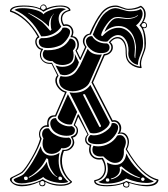

<svg xmlns="http://www.w3.org/2000/svg" viewBox="-20 -839 760 871"><path d="M553 -13Q552 -12 549 -11Q542 -7 542 -1Q542 3 546 5.5Q550 8 554 8Q563 8 563 -1Q563 -9 553 -13ZM692 -20Q620 -41 550 -162Q559 -177 559 -194Q559 -210 550 -221.5Q541 -233 526 -233Q522 -233 516 -231L514 -232L515 -234Q522 -244 522 -256.5Q522 -269 515 -278Q508 -287 497 -287Q493 -287 490 -286Q487 -286 486 -288L395 -465L450 -592Q451 -594 454 -594Q468 -595 476.5 -604Q485 -613 485 -624.5Q485 -636 475 -645Q474 -645 474 -646.5Q474 -648 475 -649Q493 -671 514 -671Q531 -671 543 -654Q555 -637 555 -606V-598Q555 -570 573 -555Q591 -540 615 -537Q614 -542 614 -550Q614 -565 624 -589.5Q634 -614 635 -627V-639Q635 -705 614 -722Q612 -725 614 -726Q634 -747 634 -774Q634 -796 619 -806Q594 -794 562 -794Q551 -794 533.5 -801Q516 -808 505 -808Q485 -808 468.5 -798.5Q452 -789 438 -769Q424 -749 414.5 -730.5Q405 -712 392 -682Q380 -682 371.5 -673Q363 -664 363 -651Q363 -638 373 -626L347 -570Q347 -567 344.5 -567Q342 -567 341 -570L322 -610Q331 -620 331 -636Q331 -649 323.5 -659.5Q316 -670 304 -670H302Q298 -670 301 -675Q306 -681 306 -692Q306 -704 299 -713Q292 -722 278 -722Q273 -722 270 -721Q266 -721 266 -722Q256 -738 256 -754Q256 -785 293 -794Q285 -809 255 -809Q213 -809 178 -786Q176 -785 174 -788Q149 -809 87 -809Q40 -809 31 -791Q64 -781 98.5 -749.5Q133 -718 158 -673Q159 -670 158 -669Q146 -665 146 -650Q146 -639 153.5 -629Q161 -619 172 -618Q178 -618 174 -613Q167 -603 166 -592Q166 -565 192 -556Q200 -554 207 -554Q213 -554 216 -554L246 -495Q238 -486 238 -474Q238 -458 250.5 -443Q263 -428 280 -424Q284 -424 282 -420L235 -312Q234 -310 231 -310Q230 -310 228.5 -310Q227 -310 226 -310Q216 -310 208 -301Q200 -292 200 -279Q200 -278 201 -273Q202 -268 201.5 -265Q201 -262 198 -263Q195 -264 191 -264Q180 -264 171 -254Q162 -244 162 -230Q162 -221 169 -210Q158 -172 128.5 -121Q99 -70 82 -55Q73 -49 60 -43Q47 -37 40 -33Q33 -29 33 -24Q33 -22 34 -18Q44 -1 80 -1Q128 -1 174 -26Q209 -2 256 -2Q285 -2 300 -14Q281 -29 267 -55Q253 -81 253 -110Q253 -136 264 -160Q265 -160 267 -159.5Q269 -159 270 -159Q287 -159 298.5 -170Q310 -181 310 -195Q309 -207 302 -216Q300 -219 304 -220Q328 -227 328 -248Q328 -261 314 -271L332 -318Q335 -323 338 -318L382 -228Q372 -219 372 -206Q372 -198 377.5 -191.5Q383 -185 392 -183Q396 -183 394 -179Q391 -171 391 -161Q391 -144 401.5 -133Q412 -122 430 -122Q434 -122 443 -123Q446 -123 447 -122Q461 -99 461 -74Q461 -53 448.5 -37Q436 -21 413 -17Q414 -12 418 -9Q422 -6 429 -3.5Q436 -1 444.5 0Q453 1 463 1Q520 1 553 -18Q599 0 642 0Q681 0 692 -20ZM505 -802Q514 -802 534.5 -795Q555 -788 570 -788Q602 -788 618 -798Q627 -790 627 -777Q627 -763 618 -747.5Q609 -732 597 -724Q629 -693 629 -643Q629 -633 628 -627Q627 -616 616.5 -590Q606 -564 606 -549V-545Q589 -547 575.5 -561.5Q562 -576 562 -595Q562 -598 562.5 -603Q563 -608 563 -610Q563 -639 549.5 -659.5Q536 -680 516 -680Q492 -680 468 -651Q466 -650 459 -650Q421 -650 401 -682Q408 -700 412 -709.5Q416 -719 427 -739.5Q438 -760 448 -771.5Q458 -783 473.5 -792.5Q489 -802 505 -802ZM477 -624Q477 -598 437 -598Q411 -598 390.5 -615.5Q370 -633 370 -652Q370 -662 377.5 -668.5Q385 -675 394 -675H398Q406 -660 423 -651Q440 -642 460 -642H466Q477 -637 477 -624ZM279 -797Q246 -786 246 -754Q246 -736 258 -718Q227 -674 170 -674H167Q120 -763 46 -794Q56 -802 83 -802Q112 -802 141 -794Q170 -786 177 -774Q184 -784 208.5 -793Q233 -802 255 -802Q270 -802 279 -797ZM274 -714Q283 -714 290.5 -709Q298 -704 298 -695Q298 -680 283 -660Q268 -640 253 -633Q225 -621 198 -621Q156 -621 156 -650Q156 -663 168 -666Q172 -666 179 -666Q205 -666 231.5 -680Q258 -694 264 -713Q272 -714 274 -714ZM310 -425Q286 -425 267 -437.5Q248 -450 248 -474Q249 -485 255 -494Q265 -491 276 -491Q292 -491 305.5 -498Q319 -505 328.5 -519Q338 -533 342.5 -541Q347 -549 353 -563L378 -618Q393 -591 432 -591Q434 -591 437 -591.5Q440 -592 442 -592L387 -467Q380 -449 357.5 -437Q335 -425 310 -425ZM297 -664Q308 -664 315.5 -656.5Q323 -649 323 -636Q323 -622 311 -610Q314 -600 314 -590Q314 -559 292 -550Q278 -544 263 -544Q234 -544 218 -562Q217 -562 214.5 -562Q212 -562 211 -562Q198 -562 186 -570Q174 -578 174 -592Q174 -604 182 -612Q184 -612 188.5 -611.5Q193 -611 195 -611Q270 -611 297 -664ZM338 -557Q332 -531 313 -514.5Q294 -498 273 -498Q263 -498 253 -502L232 -542Q249 -536 263 -536Q287 -536 303.5 -548Q320 -560 320 -584Q320 -591 319 -595ZM478 -284Q477 -268 453.5 -251Q430 -234 405 -234Q396 -234 388 -237L295 -420Q306 -418 314 -418Q366 -418 390 -454ZM524 -226Q536 -226 543.5 -216Q551 -206 551 -194Q551 -182 542 -162Q542 -157 542 -148Q542 -128 532 -114Q522 -100 502 -100Q478 -100 448 -130Q445 -129 436 -129Q420 -129 409.5 -137Q399 -145 399 -161Q399 -170 404 -178Q414 -175 425 -175Q450 -175 474 -187.5Q498 -200 512 -224Q518 -226 524 -226ZM330 -331 306 -275Q303 -274 297 -274Q278 -274 260 -285.5Q242 -297 242 -307V-309L288 -412ZM465 -102Q485 -91 504 -91Q524 -91 537 -104.5Q550 -118 553 -143Q570 -105 607.5 -67Q645 -29 678 -16Q667 -9 644 -9Q604 -9 553 -29Q515 -6 462 -6Q438 -6 426 -14Q469 -27 469 -73Q469 -85 465 -102ZM208 -278Q208 -290 214.5 -296.5Q221 -303 230 -303H234Q239 -287 257.5 -276.5Q276 -266 295 -266Q302 -266 306 -267Q320 -260 320 -249Q320 -223 282 -223Q264 -223 246 -230Q218 -242 210 -267Q208 -273 208 -278ZM303 -198Q303 -173 275 -167Q270 -166 266 -166Q261 -166 258 -167Q255 -156 241.5 -148.5Q228 -141 214 -141Q193 -141 183 -155Q173 -169 173 -188Q173 -199 177 -212Q171 -220 171 -230Q171 -242 177.5 -249.5Q184 -257 195 -257Q200 -257 202 -256Q212 -237 234 -225.5Q256 -214 280 -214Q289 -214 293 -215Q303 -209 303 -198ZM290 -14Q280 -9 261 -9Q237 -9 211.5 -17Q186 -25 176 -36Q147 -15 95 -8Q86 -7 78 -7Q51 -7 43 -21Q42 -22 42 -23Q42 -27 50.5 -30.5Q59 -34 70.5 -39Q82 -44 88 -50Q132 -101 165 -176Q168 -155 181 -144Q194 -133 212 -133Q231 -133 250 -146Q246 -128 246 -110Q246 -52 290 -14ZM518 -713Q547 -713 569.5 -687.5Q592 -662 592 -618Q592 -612 591 -601.5Q590 -591 590 -587Q590 -582 591 -578L593 -575Q594 -576 594 -579V-584Q594 -589 595.5 -602.5Q597 -616 597 -625Q597 -626 596.5 -629.5Q596 -633 596 -635Q590 -678 568.5 -699.5Q547 -721 518 -721Q484 -721 454 -694Q462 -716 477 -735Q492 -754 506 -756Q510 -757 516.5 -757Q523 -757 536 -755Q549 -753 558 -753Q587 -753 606 -768L604 -770Q590 -757 558 -757Q550 -757 536.5 -759.5Q523 -762 515 -762Q508 -762 504 -761Q485 -758 464 -729Q443 -700 439 -681Q439 -677 441.5 -675.5Q444 -674 446 -677Q479 -713 518 -713ZM210 -732Q210 -763 225 -776L224 -777Q202 -755 202 -726V-718Q186 -734 177 -740Q169 -747 160 -752.5Q151 -758 145.5 -761.5Q140 -765 128.5 -771Q117 -777 110 -780L106 -781Q107 -780 110 -778Q156 -751 173 -737Q186 -725 207 -700Q209 -699 210 -700Q211 -701 211 -702Q212 -703 213 -704Q215 -704 214 -705Q210 -713 210 -732ZM438 -269 366 -410Q364 -412 361.5 -412Q359 -412 357.5 -410.5Q356 -409 358 -406L430 -265Q432 -261 435.5 -263Q439 -265 438 -269ZM633.5 -20.5Q636 -23 636 -26Q636 -29 633.5 -31.5Q631 -34 628 -34Q625 -34 622.5 -31.5Q620 -29 620 -26Q620 -23 622.5 -20.5Q625 -18 628 -18Q631 -18 633.5 -20.5ZM532 -73Q574 -40 613 -31Q620 -30 613 -34Q570 -49 530 -85Q529 -85 528 -84Q527 -83 527 -82Q523 -82 523 -81Q524 -77 524 -70Q524 -55 512.5 -44Q501 -33 486 -30Q484 -29 483 -28Q482 -27 484 -26Q485 -26 486 -26Q505 -30 518.5 -42Q532 -54 532 -73ZM476 -22Q476 -30 468 -30Q460 -30 460 -23Q460 -15 468 -15Q476 -15 476 -22ZM254 -22Q262 -22 262 -29Q262 -32 259 -35Q256 -38 252 -38Q245 -38 245 -30Q245 -22 254 -22ZM238 -38Q228 -44 218 -60Q200 -84 198 -118Q198 -119 197 -119Q196 -118 194 -119Q194 -119 193 -120Q191 -122 190 -120Q176 -91 159 -74Q134 -48 114 -38Q109 -36 110.5 -34Q112 -32 115 -34Q145 -50 164 -69Q179 -83 192 -105Q197 -76 214 -56Q220 -47 237 -36H240Q240 -37 238 -38ZM89 -32Q89 -22 97 -22Q106 -22 106 -30Q106 -38 97 -38Q89 -38 89 -32ZM173 -18Q162 -18 162 -7Q162 2 173 2Q181 0 182 -7Q182 -12 179.5 -15Q177 -18 173 -18ZM647 -724Q647 -711 634 -711Q630 -711 629 -712Q642 -686 642 -642Q642 -640 641.5 -635Q641 -630 641 -627Q640 -614 630 -590Q620 -566 620 -551Q620 -543 622 -534Q624 -530 619 -530Q591 -532 570.5 -549Q550 -566 550 -598V-606Q550 -634 539 -649.5Q528 -665 513 -665Q496 -665 481 -647Q492 -639 492 -624Q492 -611 482 -600.5Q472 -590 455 -587L402 -465L491 -293Q492 -293 494 -293.5Q496 -294 497 -294Q511 -294 520.5 -283Q530 -272 530 -258Q530 -247 525 -237Q527 -238 531 -238Q546 -238 555.5 -225Q565 -212 565 -194Q564 -176 556 -162Q624 -43 697 -25Q699 -24 699 -21Q693 6 646 6Q614 6 566 -9Q567 -4 567 -1Q567 12 554 12Q547 12 542.5 8.5Q538 5 538 -1Q538 -3 539 -6Q505 6 465 6Q407 6 407 -18Q407 -22 410 -22Q432 -26 443.5 -40.5Q455 -55 455 -74Q455 -96 442 -116Q438 -115 430 -115Q410 -115 397 -128Q384 -141 384 -160Q384 -169 387 -178Q378 -181 372 -188.5Q366 -196 366 -206Q366 -218 377 -229L335 -309L320 -272Q334 -262 334 -246Q334 -235 327 -225.5Q320 -216 310 -215Q316 -205 317 -194Q317 -179 304.5 -166.5Q292 -154 273 -154H270Q261 -131 261 -110Q261 -81 274 -56Q287 -31 306 -16Q308 -14 306 -12Q290 4 256 4Q217 4 185 -14Q186 -9 186 -7Q186 -1 182.5 2.5Q179 6 173 6Q158 6 158 -7Q158 -9 159 -14Q117 6 80 6Q43 6 27 -18Q25 -21 25 -25Q25 -31 32.5 -35Q40 -39 54 -45.5Q68 -52 78 -59Q95 -74 123 -122Q151 -170 162 -209Q157 -219 157 -230Q157 -247 167.5 -259Q178 -271 193 -271H194V-278Q194 -316 227 -316H230L275 -419Q257 -424 244 -440.5Q231 -457 231 -474Q231 -488 240 -497L214 -549H208Q187 -549 174 -561.5Q161 -574 161 -591Q161 -603 167 -613Q156 -615 148 -626Q140 -637 140 -650Q140 -664 151 -673Q127 -717 93 -746.5Q59 -776 26 -786Q25 -788 25 -790Q29 -814 89 -814Q132 -814 162 -801V-803Q162 -809 167 -814Q172 -819 178 -819Q183 -819 187.5 -814Q192 -809 192 -803V-801Q221 -814 254 -814Q292 -814 300 -794Q299 -790 298 -790Q262 -782 262 -754Q262 -741 270 -728Q272 -728 274 -728Q276 -729 277 -729Q294 -729 303.5 -718Q313 -707 313 -692Q312 -683 309 -675Q323 -674 330.5 -662.5Q338 -651 338 -636Q337 -617 328 -610L344 -577L366 -626Q356 -640 356 -652Q356 -665 364.5 -675Q373 -685 386 -686Q413 -749 439.5 -781.5Q466 -814 505 -814Q516 -814 533.5 -806.5Q551 -799 562 -799Q592 -799 619 -813Q641 -800 641 -774Q641 -756 630 -739H634Q639 -739 643 -734.5Q647 -730 647 -724ZM634 -735Q629 -735 625.5 -731.5Q622 -728 622 -724Q622 -721 626 -718Q630 -715 634 -715Q643 -715 643 -724Q643 -729 640 -732Q637 -735 634 -735ZM178 -794Q188 -800 188 -803Q188 -808 184.5 -811.5Q181 -815 178 -815Q166 -815 166 -803Q166 -800 170 -797Q174 -794 178 -794ZM494 -281Q503 -281 509.5 -275.5Q516 -270 516 -261Q516 -245 500.5 -224Q485 -203 466 -194Q448 -185 424 -185Q379 -185 379 -206Q380 -218 391 -227Q398 -225 406 -225Q433 -225 459.5 -243.5Q486 -262 486 -278V-279Q489 -281 494 -281Z"/></svg>

Font: Indiction Unicode
Style: Normal
Weight: 500
Version: Version 1.1